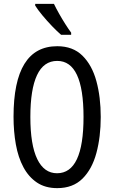

<svg xmlns="http://www.w3.org/2000/svg" viewBox="-20 -963 590 993"><path d="M501 -358Q501 -255 478.5 -171.5Q456 -88 406.5 -39Q357 10 276 10Q214 10 171 -19Q128 -48 101 -98.5Q74 -149 62 -216Q50 -283 50 -359Q50 -724 276 -724Q357 -724 406.5 -675Q456 -626 478.5 -543.5Q501 -461 501 -358ZM137 -358Q137 -214 172.5 -140.5Q208 -67 275 -67Q412 -67 412 -358Q412 -648 276 -648Q206 -648 171.5 -574.5Q137 -501 137 -358ZM259 -943Q270 -920 285.5 -892.5Q301 -865 317.5 -839Q334 -813 348 -794V-783H296Q276 -800 249.5 -827.5Q223 -855 199 -884Q175 -913 162 -934V-943Z"/></svg>

Font: Noto Sans Hebrew ExtraCondensed
Style: Regular
Weight: 400
Width: 2
Designer: Monotype Design Team
Foundry: Monotype Imaging Inc.
Version: Version 2.004; ttfautohint (v1.8.4.7-5d5b)